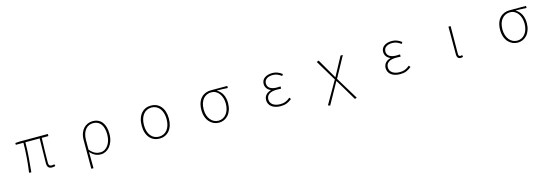

<svg xmlns="http://www.w3.org/2000/svg" viewBox="32 -1716 8937 3104"><g transform="rotate(-15 4500.0 -164.5)"><path d="M701 13C724 13 739 9 755 4L748 -26C725 -22 712 -20 703 -20C668 -20 652 -37 652 -75C652 -146 654 -351 661 -492H772V-527H299L227 -522V-492H354C354 -330 339 -154 317 0L354 2C369 -152 387 -327 387 -492H626C624 -355 619 -153 619 -81C619 -14 645 13 701 13Z M1306 198H1342C1342 92 1342 31 1340 -75C1396 -9 1453 13 1519 13C1629 13 1735 -92 1735 -271C1735 -434 1665 -540 1523 -540C1408 -540 1306 -452 1306 -283ZM1521 -20C1464 -20 1405 -35 1342 -113V-268C1342 -435 1429 -507 1521 -507C1647 -507 1698 -405 1698 -271C1698 -124 1619 -20 1521 -20Z M2500 13C2630 13 2727 -86 2727 -262C2727 -441 2630 -540 2500 -540C2369 -540 2272 -441 2272 -262C2272 -86 2369 13 2500 13ZM2500 -20C2383 -20 2310 -115 2310 -262C2310 -408 2383 -507 2500 -507C2616 -507 2689 -408 2689 -262C2689 -115 2616 -20 2500 -20Z M3495 13C3615 13 3716 -84 3716 -257C3716 -371 3670 -452 3596 -494V-498C3657 -498 3714 -496 3775 -492V-527H3498C3378 -527 3270 -445 3270 -257C3270 -84 3376 13 3495 13ZM3495 -20C3390 -20 3308 -113 3308 -257C3308 -413 3392 -494 3497 -494C3613 -494 3679 -381 3679 -257C3679 -113 3600 -20 3495 -20Z M4526 13C4605 13 4655 -7 4715 -56L4695 -84C4639 -37 4595 -20 4530 -20C4426 -20 4360 -67 4360 -143C4360 -217 4418 -261 4529 -261C4554 -261 4574 -261 4605 -259V-296C4578 -294 4565 -294 4545 -294C4433 -294 4388 -341 4388 -403C4388 -474 4453 -507 4530 -507C4585 -507 4629 -487 4675 -452L4693 -480C4647 -516 4596 -540 4532 -540C4432 -540 4351 -494 4351 -405C4351 -350 4382 -304 4437 -282V-277C4379 -262 4322 -220 4322 -141C4322 -51 4399 13 4526 13Z M5300 211 5498 -145H5502L5715 211L5748 198L5519 -178L5710 -527H5671L5502 -213H5498L5308 -540L5273 -526L5482 -178L5266 198Z M6526 13C6605 13 6655 -7 6715 -56L6695 -84C6639 -37 6595 -20 6530 -20C6426 -20 6360 -67 6360 -143C6360 -217 6418 -261 6529 -261C6554 -261 6574 -261 6605 -259V-296C6578 -294 6565 -294 6545 -294C6433 -294 6388 -341 6388 -403C6388 -474 6453 -507 6530 -507C6585 -507 6629 -487 6675 -452L6693 -480C6647 -516 6596 -540 6532 -540C6432 -540 6351 -494 6351 -405C6351 -350 6382 -304 6437 -282V-277C6379 -262 6322 -220 6322 -141C6322 -51 6399 13 6526 13Z M7538 13C7556 13 7569 9 7579 4L7572 -26C7559 -22 7551 -20 7541 -20C7524 -20 7510 -33 7510 -59C7510 -217 7512 -368 7513 -527H7477V-66C7477 -10 7500 13 7538 13Z M8495 13C8615 13 8716 -84 8716 -257C8716 -371 8670 -452 8596 -494V-498C8657 -498 8714 -496 8775 -492V-527H8498C8378 -527 8270 -445 8270 -257C8270 -84 8376 13 8495 13ZM8495 -20C8390 -20 8308 -113 8308 -257C8308 -413 8392 -494 8497 -494C8613 -494 8679 -381 8679 -257C8679 -113 8600 -20 8495 -20Z"/></g></svg>

Font: Harano Aji Gothic ExtraLight
Style: Regular
Weight: 250
Foundry: Masamichi Hosoda
Version: HaranoAjiGothic-ExtraLight version 20230610;ttx 4.39.4